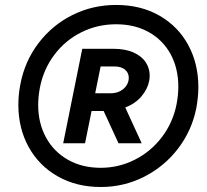

<svg xmlns="http://www.w3.org/2000/svg" viewBox="-20 -748 836 776"><path d="M312.5 -550.8H437.5Q486.3 -550.8 519.5 -535.9Q552.7 -521 568.8 -496.6Q585 -472.2 585 -442.9Q585 -431.2 583 -421.4Q576.7 -388.2 551.8 -358.6Q526.9 -329.1 486.3 -313.5L552.7 -168.9H459L398.9 -299.3H350.1L323.7 -168.9H235.4ZM54.2 -323.7Q54.2 -367.2 62.5 -408.2Q80.1 -500.5 135.3 -573.2Q190.4 -646 272.2 -687Q354 -728 449.2 -728Q549.3 -728 624.8 -684.6Q700.2 -641.1 741 -565.7Q781.7 -490.2 781.7 -396Q781.7 -356.4 773.4 -311Q755.4 -220.7 700 -147.9Q644.5 -75.2 562.7 -33.7Q481 7.8 387.2 7.8Q289.1 7.8 213.4 -35.2Q137.7 -78.1 95.9 -153.8Q54.2 -229.5 54.2 -323.7ZM693.4 -325.7Q700.7 -363.3 700.7 -397.5Q700.7 -471.7 669.7 -528.8Q638.7 -585.9 581.8 -617.9Q524.9 -649.9 449.2 -649.9Q373.5 -649.9 308.6 -617.4Q243.7 -585 199.7 -526.6Q155.8 -468.3 141.1 -393.1Q134.3 -356 134.3 -324.2Q134.3 -250.5 165.8 -192.6Q197.3 -134.8 254.6 -102.3Q312 -69.8 387.2 -69.8Q460.4 -69.8 525.4 -102.8Q590.3 -135.7 634.5 -194.1Q678.7 -252.4 693.4 -325.7ZM427.7 -371.1Q449.2 -371.1 465.8 -379.9Q482.4 -388.7 491.5 -403.1Q500.5 -417.5 500.5 -433.6Q500.5 -453.6 485.1 -466.6Q469.7 -479.5 441.4 -479.5H386.7L364.7 -371.1Z"/></svg>

Font: Reddit Sans Fudge
Style: Bold
Weight: 700
Italic angle: -11.25°
Designer: Stephen Hutchings
Version: Version 1.013